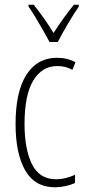

<svg xmlns="http://www.w3.org/2000/svg" viewBox="-20 -784 360 814"><path d="M214 10Q128 10 87 -61.5Q46 -133 46 -258Q46 -395 92 -467Q138 -539 221 -539Q266 -539 300 -520L287 -488Q258 -504 223 -504Q158 -504 121 -442.5Q84 -381 84 -259Q84 -152 115.5 -88Q147 -24 218 -24Q257 -24 298 -43V-8Q280 0 257.5 5Q235 10 214 10ZM190 -606Q177 -630 161 -658.5Q145 -687 129 -713Q113 -739 101 -756V-764H123Q142 -740 165 -708Q188 -676 207 -644Q228 -677 247.5 -704Q267 -731 293 -764H314V-756Q292 -724 267.5 -682.5Q243 -641 225 -606Z"/></svg>

Font: Noto Sans Devanagari ExtraCondensed ExtraLight
Style: Regular
Weight: 200
Width: 2
Designer: Jelle Bosma - Monotype Design Team
Foundry: Monotype Imaging Inc.
Version: Version 2.004; ttfautohint (v1.8.4.7-5d5b)